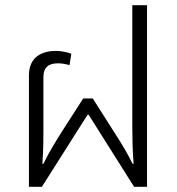

<svg xmlns="http://www.w3.org/2000/svg" viewBox="-20 -723 686 743"><path d="M92 0H142L319 -279H323L499 0H549V-703H492V-227C492 -188 493 -143 497 -89H493C474 -128 454 -162 421 -213L339 -342H302L219 -213C198 -179 172 -139 148 -89H144C148 -143 148 -188 148 -227V-424C148 -464 169 -478 205 -478C218 -478 236 -475 249 -471L256 -515C242 -521 216 -526 197 -526C145 -526 92 -505 92 -431Z"/></svg>

Font: Noto Sans Thai UI Light
Style: Regular
Weight: 300
Designer: Monotype Design Team
Foundry: Monotype Imaging Inc.
Version: Version 2.000